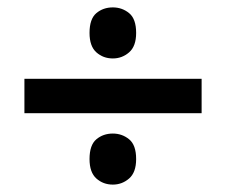

<svg xmlns="http://www.w3.org/2000/svg" viewBox="-20 -612 612 519"><path d="M285 -454Q259 -454 240.5 -470.5Q222 -487 222 -523Q222 -561 240.5 -576.5Q259 -592 285 -592Q310 -592 329 -576.5Q348 -561 348 -523Q348 -487 329 -470.5Q310 -454 285 -454ZM46 -306V-399H525V-306ZM285 -113Q259 -113 240.5 -129.5Q222 -146 222 -182Q222 -220 240.5 -235.5Q259 -251 285 -251Q310 -251 329 -235.5Q348 -220 348 -182Q348 -146 329 -129.5Q310 -113 285 -113Z"/></svg>

Font: Noto Sans Gujarati SemiBold
Style: Regular
Weight: 600
Designer: Jelle Bosma - Monotype Design Team, Universal Thirst
Foundry: Monotype Imaging Inc.
Version: Version 2.106; ttfautohint (v1.8.4.7-5d5b)